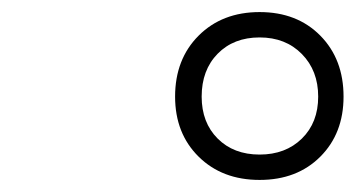

<svg xmlns="http://www.w3.org/2000/svg" viewBox="-20 -725 600 318"><path d="M270 -565Q270 -627 309 -666Q348 -705 410 -705Q472 -705 510.5 -666Q549 -627 549 -565Q549 -504 510.5 -465.5Q472 -427 410 -427Q348 -427 309 -465.5Q270 -504 270 -565ZM507 -565Q507 -608 480 -635.5Q453 -663 410 -663Q367 -663 340.5 -636Q314 -609 314 -565Q314 -522 340.5 -495.5Q367 -469 410 -469Q453 -469 480 -495.5Q507 -522 507 -565Z"/></svg>

Font: Cairo Light
Style: Italic
Weight: 300
Italic angle: -13°
Designer: Mohamed Gaber, Accademia di Belle Arti di Urbino and others
Foundry: Kief Type Foundry, Accademia di Belle Arti di Urbino and others
Version: Version 3.011